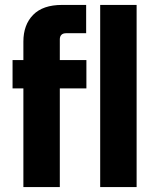

<svg xmlns="http://www.w3.org/2000/svg" viewBox="-20 -760 640 780"><path d="M75 -401H31V-516H75V-591Q75 -659 114.5 -699.5Q154 -740 232 -740H330V-625H248Q236 -625 229.5 -618.5Q223 -612 223 -600V-516H331V-401H223V0H75ZM387 -740H535V0H387Z"/></svg>

Font: iA Writer Duo V
Style: Regular
Weight: 400
Designer: Mike Abbink, Paul van der Laan, Pieter van Rosmalen, Oliver Reichenstein
Foundry: Information Architects Inc.
Version: Version 2.000